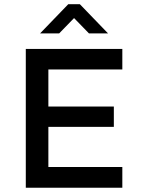

<svg xmlns="http://www.w3.org/2000/svg" viewBox="-20 -885 665 905"><path d="M101.6 0V-654.3H556.6V-557.6H208V-97.7H556.6V0ZM167 -287.1V-382.8H516.6V-287.1ZM168.9 -727.5 301.8 -865.2H356.4L489.3 -727.5H399.4L329.1 -799.8L258.8 -727.5Z"/></svg>

Font: Sen Medium
Style: Regular
Weight: 500
Designer: Kosal Sen, Philatype
Foundry: Philatype
Version: Version 2.000;gftools[0.9.31]